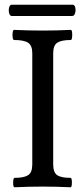

<svg xmlns="http://www.w3.org/2000/svg" viewBox="-20 -793 357 816"><path d="M29.8 -725.1Q22 -725.1 18.8 -737.1Q15.6 -749 18.8 -761Q22 -772.9 29.8 -772.9H289.1Q296.9 -772.9 299.8 -761Q302.7 -749 299.1 -737.1Q295.4 -725.1 287.1 -725.1ZM42 2.9Q35.6 2.9 35.9 -17.1Q36.1 -37.1 42 -37.1Q82 -37.1 99.6 -48.6Q117.2 -60.1 117.2 -94.2V-566.9Q117.2 -600.1 99.1 -611.6Q81.1 -623 40 -623Q33.2 -623 33.2 -644.5Q33.2 -666 40 -666Q100.1 -663.1 161.1 -663.1Q220.7 -663.1 280.8 -666Q287.1 -666 286.9 -644.5Q286.6 -623 280.8 -623Q241.2 -623 223.6 -611.6Q206.1 -600.1 206.1 -566.9V-94.2Q206.1 -60.1 223.1 -48.6Q240.2 -37.1 279.8 -37.1Q285.6 -37.1 285.6 -17.1Q285.6 2.9 279.8 2.9Q219.7 0 161.1 0Q102.1 0 42 2.9Z"/></svg>

Font: Junicode SmCond Medium
Style: Regular
Weight: 500
Width: 4
Designer: Peter S. Baker
Version: Version 2.206